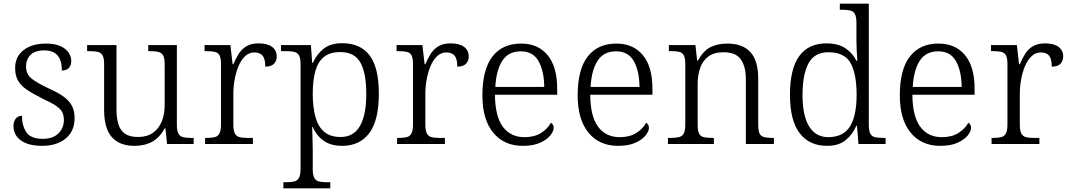

<svg xmlns="http://www.w3.org/2000/svg" viewBox="-20 -780 5794 1040"><path d="M208 10Q156 10 121.5 -4Q87 -18 70 -42Q53 -66 53 -96Q53 -117 60.5 -130Q68 -143 78.5 -148Q89 -153 99 -153Q99 -99 123 -63.5Q147 -28 212 -28Q267 -28 296.5 -57.5Q326 -87 326 -130Q326 -155 317 -172.5Q308 -190 284 -206.5Q260 -223 214 -244Q160 -271 126.5 -293.5Q93 -316 77.5 -343.5Q62 -371 62 -412Q62 -473 107.5 -508.5Q153 -544 229 -544Q276 -544 306.5 -530.5Q337 -517 351.5 -495Q366 -473 366 -450Q366 -426 353 -412Q340 -398 315 -398Q315 -454 291 -480.5Q267 -507 221 -507Q168 -507 144.5 -482Q121 -457 121 -420Q121 -378 151.5 -354Q182 -330 246 -300Q298 -277 328 -254Q358 -231 371 -204Q384 -177 384 -140Q384 -69 335.5 -29.5Q287 10 208 10Z M708 10Q628 10 586 -37Q544 -84 544 -185V-433Q544 -465 535.5 -480Q527 -495 510 -499Q493 -503 464 -503H452V-536H611V-187Q611 -142 621 -108Q631 -74 656.5 -56Q682 -38 728 -38Q777 -38 809 -61Q841 -84 856.5 -123Q872 -162 872 -210V-430Q872 -464 864 -479Q856 -494 838.5 -498.5Q821 -503 792 -503H783V-536H938V-103Q938 -72 946.5 -56.5Q955 -41 971.5 -37Q988 -33 1014 -33H1029V0H885L876 -85H872Q846 -36 805.5 -13Q765 10 708 10Z M1091 0V-33H1102Q1128 -33 1144.5 -37.5Q1161 -42 1169 -58Q1177 -74 1177 -107V-433Q1177 -465 1169 -480Q1161 -495 1143.5 -499Q1126 -503 1097 -503H1088V-536H1228L1240 -432H1244Q1256 -461 1272 -487Q1288 -513 1314 -529Q1340 -545 1381 -545Q1429 -545 1454 -526Q1479 -507 1479 -474Q1479 -451 1464.5 -435Q1450 -419 1417 -419Q1417 -461 1402.5 -478.5Q1388 -496 1357 -496Q1329 -496 1307.5 -475.5Q1286 -455 1272 -421.5Q1258 -388 1251 -349Q1244 -310 1244 -274V-104Q1244 -72 1252.5 -56.5Q1261 -41 1277.5 -37Q1294 -33 1319 -33H1350V0Z M1515 240V207H1532Q1558 207 1575 202.5Q1592 198 1600 182Q1608 166 1608 133V-433Q1608 -465 1599.5 -480Q1591 -495 1573.5 -499Q1556 -503 1528 -503H1502V-536H1664L1671 -440H1675Q1696 -487 1733.5 -516.5Q1771 -546 1833 -546Q1932 -546 1982 -480Q2032 -414 2032 -273Q2032 -127 1980 -58.5Q1928 10 1833 10Q1773 10 1734 -17Q1695 -44 1674 -92H1671Q1671 -70 1672.5 -39Q1674 -8 1674 26V136Q1674 168 1682.5 183.5Q1691 199 1708 203Q1725 207 1750 207H1769V240ZM1825 -38Q1896 -38 1930 -98Q1964 -158 1964 -271Q1964 -385 1932 -441.5Q1900 -498 1823 -498Q1767 -498 1734.5 -471.5Q1702 -445 1688 -394.5Q1674 -344 1674 -273Q1674 -200 1688.5 -147Q1703 -94 1736 -66Q1769 -38 1825 -38Z M2131 0V-33H2142Q2168 -33 2184.5 -37.5Q2201 -42 2209 -58Q2217 -74 2217 -107V-433Q2217 -465 2209 -480Q2201 -495 2183.5 -499Q2166 -503 2137 -503H2128V-536H2268L2280 -432H2284Q2296 -461 2312 -487Q2328 -513 2354 -529Q2380 -545 2421 -545Q2469 -545 2494 -526Q2519 -507 2519 -474Q2519 -451 2504.5 -435Q2490 -419 2457 -419Q2457 -461 2442.5 -478.5Q2428 -496 2397 -496Q2369 -496 2347.5 -475.5Q2326 -455 2312 -421.5Q2298 -388 2291 -349Q2284 -310 2284 -274V-104Q2284 -72 2292.5 -56.5Q2301 -41 2317.5 -37Q2334 -33 2359 -33H2390V0Z M2812 10Q2710 10 2651.5 -61.5Q2593 -133 2593 -263Q2593 -404 2647.5 -474Q2702 -544 2803 -544Q2894 -544 2946 -481.5Q2998 -419 2998 -300V-267H2661Q2662 -149 2704 -93Q2746 -37 2821 -37Q2875 -37 2911 -60Q2947 -83 2964 -115Q2970 -112 2974.5 -105Q2979 -98 2979 -87Q2979 -69 2960.5 -46Q2942 -23 2905 -6.5Q2868 10 2812 10ZM2928 -309Q2927 -396 2897 -449Q2867 -502 2801 -502Q2734 -502 2701 -451Q2668 -400 2663 -309Z M3328 10Q3226 10 3167.5 -61.5Q3109 -133 3109 -263Q3109 -404 3163.5 -474Q3218 -544 3319 -544Q3410 -544 3462 -481.5Q3514 -419 3514 -300V-267H3177Q3178 -149 3220 -93Q3262 -37 3337 -37Q3391 -37 3427 -60Q3463 -83 3480 -115Q3486 -112 3490.5 -105Q3495 -98 3495 -87Q3495 -69 3476.5 -46Q3458 -23 3421 -6.5Q3384 10 3328 10ZM3444 -309Q3443 -396 3413 -449Q3383 -502 3317 -502Q3250 -502 3217 -451Q3184 -400 3179 -309Z M3598 0V-33H3612Q3641 -33 3658.5 -37.5Q3676 -42 3684 -57.5Q3692 -73 3692 -106V-433Q3692 -465 3684 -480Q3676 -495 3659.5 -499Q3643 -503 3618 -503H3603V-536H3747L3756 -452H3761Q3791 -507 3830 -525.5Q3869 -544 3920 -544Q4002 -544 4044.5 -498Q4087 -452 4087 -353V-106Q4087 -73 4094 -57.5Q4101 -42 4118 -37.5Q4135 -33 4162 -33H4172V0H4020V-353Q4020 -419 3993 -458Q3966 -497 3899 -497Q3846 -497 3815 -472.5Q3784 -448 3771.5 -409Q3759 -370 3759 -326V-103Q3759 -71 3767 -56Q3775 -41 3792.5 -37Q3810 -33 3837 -33H3847V0Z M4460 10Q4364 10 4311.5 -58.5Q4259 -127 4259 -267Q4259 -407 4309 -476Q4359 -545 4457 -545Q4519 -545 4558 -519.5Q4597 -494 4619 -451H4624Q4622 -477 4620.5 -506Q4619 -535 4619 -558V-655Q4619 -688 4611 -703.5Q4603 -719 4586 -723Q4569 -727 4544 -727H4529V-760H4686V-103Q4686 -72 4694 -56.5Q4702 -41 4719.5 -37Q4737 -33 4766 -33H4777V0H4630L4622 -99H4619Q4597 -50 4559.5 -20Q4522 10 4460 10ZM4467 -37Q4550 -38 4585 -96.5Q4620 -155 4620 -266Q4620 -379 4587.5 -438Q4555 -497 4467 -497Q4392 -497 4359.5 -437Q4327 -377 4327 -265Q4327 -153 4363 -95Q4399 -37 4467 -37Z M5073 10Q4971 10 4912.5 -61.5Q4854 -133 4854 -263Q4854 -404 4908.5 -474Q4963 -544 5064 -544Q5155 -544 5207 -481.5Q5259 -419 5259 -300V-267H4922Q4923 -149 4965 -93Q5007 -37 5082 -37Q5136 -37 5172 -60Q5208 -83 5225 -115Q5231 -112 5235.5 -105Q5240 -98 5240 -87Q5240 -69 5221.5 -46Q5203 -23 5166 -6.5Q5129 10 5073 10ZM5189 -309Q5188 -396 5158 -449Q5128 -502 5062 -502Q4995 -502 4962 -451Q4929 -400 4924 -309Z M5351 0V-33H5362Q5388 -33 5404.5 -37.5Q5421 -42 5429 -58Q5437 -74 5437 -107V-433Q5437 -465 5429 -480Q5421 -495 5403.5 -499Q5386 -503 5357 -503H5348V-536H5488L5500 -432H5504Q5516 -461 5532 -487Q5548 -513 5574 -529Q5600 -545 5641 -545Q5689 -545 5714 -526Q5739 -507 5739 -474Q5739 -451 5724.5 -435Q5710 -419 5677 -419Q5677 -461 5662.5 -478.5Q5648 -496 5617 -496Q5589 -496 5567.5 -475.5Q5546 -455 5532 -421.5Q5518 -388 5511 -349Q5504 -310 5504 -274V-104Q5504 -72 5512.5 -56.5Q5521 -41 5537.5 -37Q5554 -33 5579 -33H5610V0Z"/></svg>

Font: Noto Rashi Hebrew Light
Style: Regular
Weight: 300
Version: Version 1.006